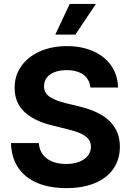

<svg xmlns="http://www.w3.org/2000/svg" viewBox="-20 -953 670 983"><path d="M321 -593.9Q284.8 -593.9 258.8 -583.5Q232.7 -573.2 219.2 -554.8Q205.6 -536.4 205.4 -513Q204.6 -477.3 234.8 -457.1Q265.1 -436.9 318.4 -424.4L382.1 -408.9Q447.1 -394 493.7 -368.1Q540.3 -342.2 567 -300.6Q593.6 -259.1 593.8 -201.7Q593.6 -137.3 561 -89.5Q528.3 -41.8 466.8 -15.9Q405.2 10.1 320 10.1Q234.2 10.1 171.4 -16.2Q108.6 -42.5 73.5 -94.2Q38.3 -145.9 36.3 -220.4H178.8Q181.1 -185.6 199.4 -161.7Q217.6 -137.8 248.1 -125.7Q278.6 -113.5 318.4 -113.5Q356.4 -113.5 385.4 -124.7Q414.3 -135.9 429.9 -155.9Q445.4 -176 445.6 -202.3Q445.4 -225.7 431.7 -242.2Q418 -258.6 391.9 -270.1Q365.9 -281.6 324.6 -291.7L247.2 -310.8Q154.2 -333.5 104.4 -380.6Q54.7 -427.7 54.9 -503.4Q54.7 -566.3 89.2 -614.7Q123.8 -663.2 184.5 -690Q245.2 -716.9 322.2 -716.9Q399.5 -716.9 458.7 -690.1Q517.9 -663.4 550.5 -615.3Q583.2 -567.1 584.1 -504.8H443Q440.2 -532.9 425 -552.9Q409.9 -573 383.4 -583.4Q356.8 -593.9 321 -593.9ZM336.9 -933H471.2L365.8 -775.9H263.1Z"/></svg>

Font: Pretendard Variable
Style: Regular
Weight: 400
Designer: Base glyphs from Inter by Rasmus Andersson; Hangul glyphs from Noto Sans CJK(Source Han Sans) by Jang Soo-young and Kang
Foundry: Kil Hyung-jin
Version: Version 1.100;FEAKit 1.0